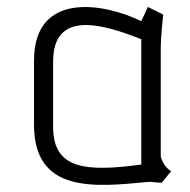

<svg xmlns="http://www.w3.org/2000/svg" viewBox="-20 -528 546 553"><path d="M473 -35C449 -49 443 -77 443 -77V-389C443 -421 450 -486 450 -486L406 -508L387 -467C274 -522 78 -551 78 -354V-169C78 29 251 11 406 -4C419 -5 434 -1 446 -2ZM387 -54C230 -33 133 -39 133 -162V-351C133 -504 283 -456 387 -415Z"/></svg>

Font: Advent Pro
Style: Regular
Weight: 400
Designer: Andreas Kalpakidis
Foundry: Andreas Kalpakidis
Version: Version 2.002 2008